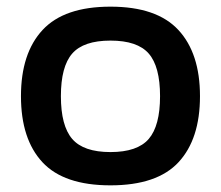

<svg xmlns="http://www.w3.org/2000/svg" viewBox="-20 -550 665 577"><path d="M312 7Q172 7 107.5 -62.5Q43 -132 43 -261Q43 -390 108 -460Q173 -530 312 -530Q451 -530 516 -460Q581 -390 581 -261Q581 -132 516.5 -62.5Q452 7 312 7ZM312 -428Q231 -428 197 -389Q163 -350 163 -261Q163 -172 197 -132.5Q231 -93 312 -93Q393 -93 427 -132.5Q461 -172 461 -261Q461 -350 427 -389Q393 -428 312 -428Z"/></svg>

Font: Kanit Cyrillic
Style: Regular
Weight: 400
Designer: Katatrad Team, Sasha Pavljenko
Foundry: CadsonDemak, Pavljenko + Design
Version: Version 1.002;Fontself Maker 3.5.7